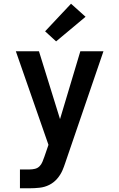

<svg xmlns="http://www.w3.org/2000/svg" viewBox="-20 -795 640 1030"><path d="M87 215V114H139Q154 114 168 110.5Q182 107 192 97Q202 87 207.5 73.5Q213 60 218 46L240 -18L65 -520H189L302 -156L411 -520H535L330 79Q327 89 323 99Q319 109 315 119Q304 144 286 164.5Q268 185 244 197Q220 209 193 212Q166 215 139 215ZM281 -573 222 -627 361 -775 439 -705Z"/></svg>

Font: Zed Sans Extended
Style: Bold
Weight: 700
Width: 7
Designer: Belleve Invis
Foundry: Belleve Invis
Version: Version 1.0.0; ttfautohint (v1.8.4)